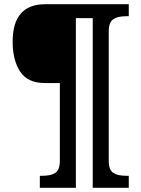

<svg xmlns="http://www.w3.org/2000/svg" viewBox="-20 -780 671 911"><path d="M169 54H182Q222 54 243 40Q264 26 264 -17V-386H193Q111 -386 75.5 -440.5Q40 -495 40 -582Q40 -760 195 -760H591V-703H578Q538 -703 517 -688.5Q496 -674 496 -631V-17Q496 26 517 40Q538 54 578 54H591V111H420V-694H340V111H169Z"/></svg>

Font: Noto Serif ExtraBold
Style: Regular
Weight: 800
Designer: Monotype Design Team
Foundry: Monotype Imaging Inc.
Version: Version 1.001